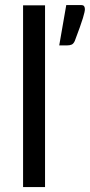

<svg xmlns="http://www.w3.org/2000/svg" viewBox="-20 -758 364 778"><path d="M162.5 -736.5H73.5V0H162.5ZM307.5 -737.5H248.5L220 -574H251C259.3 -574 265.9 -575.2 270.8 -577.5C275.6 -579.8 279.7 -584.7 283 -592C291.3 -614 298.2 -632.5 303.5 -647.5C308.8 -662.5 313 -674.9 316 -684.8C319 -694.6 321.1 -702.2 322.2 -707.8C323.4 -713.2 324 -717.7 324 -721C324 -725 323.1 -728.8 321.2 -732.2C319.4 -735.8 314.8 -737.5 307.5 -737.5Z"/></svg>

Font: LatoLatin
Style: Regular
Weight: 400
Designer: Lukasz Dziedzic with Adam Twardoch and Botio Nikoltchev
Foundry: tyPoland Lukasz Dziedzic
Version: Version 2.015; 2015-08-06; http://www.latofonts.com/